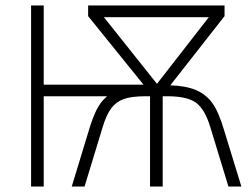

<svg xmlns="http://www.w3.org/2000/svg" viewBox="-20 -683 915 703"><path d="M802.2 -663.1V-624L603.5 -370.6Q660.6 -368.7 697.3 -353.3Q733.9 -337.9 757.1 -306.2Q780.3 -274.4 800.3 -207L863.8 0H816.4L749.5 -219.2Q729.5 -284.2 697 -307.4Q664.6 -330.6 591.8 -330.6H575.7V0H529.3V-330.6H513.7Q460.9 -330.6 432.9 -320.3Q404.8 -310.1 387.2 -286.4Q369.6 -262.7 356.4 -219.2L289.6 0H242.7L305.7 -207Q318.4 -250 333.3 -280.3Q348.1 -310.5 372.1 -330.6H140.1V0H93.8V-663.1H140.1V-373H505.4L302.7 -624V-663.1ZM744.6 -620.1H360.4L554.7 -376Z"/></svg>

Font: Bpm'online Open Sans Light
Style: Regular
Weight: 300
Foundry: Ascender Corporation
Version: Version 1.10